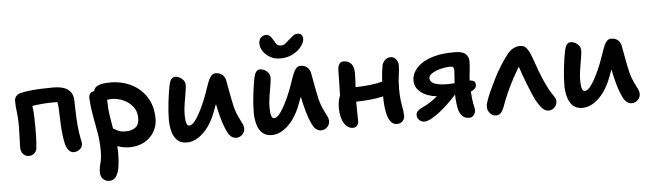

<svg xmlns="http://www.w3.org/2000/svg" viewBox="-58 -1019 5136 1519"><g transform="rotate(-5 2510.5 -260.0)"><path d="M494 10Q471 10 453.5 -11.5Q436 -33 429 -67Q422 -97 417.5 -136Q413 -175 411 -215.5Q409 -256 408 -290.5Q407 -325 406 -346Q404 -374 400 -396H357Q324 -396 281 -392.5Q238 -389 200 -383Q206 -343 207.5 -302Q209 -261 209 -215Q209 -186 208.5 -153Q208 -120 206 -90.5Q204 -61 201 -41Q197 -19 180 -5Q163 9 139 9Q112 9 93.5 -11.5Q75 -32 75 -63Q75 -95 77.5 -143.5Q80 -192 80 -230Q80 -299 73.5 -344.5Q67 -390 67 -435Q67 -455 80 -471Q93 -487 116 -492Q148 -501 192 -505.5Q236 -510 284 -512Q332 -514 376 -514Q456 -514 495.5 -483.5Q535 -453 535 -389Q535 -370 536 -334Q537 -298 539 -255Q541 -212 546 -169Q551 -126 558 -92Q560 -82 562.5 -71Q565 -60 565 -52Q565 -26 544 -8Q523 10 494 10Z M754 261Q729 261 707.5 242.5Q686 224 686 184Q686 158 691.5 138Q697 118 702.5 91.5Q708 65 708 19Q708 -55 696 -124.5Q684 -194 671 -263.5Q658 -333 654 -406Q654 -430 666 -443Q678 -456 697 -456Q703 -488 736 -501Q769 -514 830 -514Q922 -514 997 -476.5Q1072 -439 1117 -368Q1162 -297 1162 -196Q1162 -141 1134.5 -94Q1107 -47 1056.5 -18.5Q1006 10 938 10Q886 10 842 -8Q844 20 844 46Q844 103 837 152Q830 201 810.5 231Q791 261 754 261ZM794 -368Q794 -308 802.5 -254.5Q811 -201 820 -149Q837 -139 859 -128.5Q881 -118 918 -118Q966 -118 996 -140Q1026 -162 1026 -215Q1026 -268 996.5 -305.5Q967 -343 922 -363Q877 -383 829 -383Q820 -383 811 -382Q802 -381 793 -379Q794 -374 794 -368Z M1394 12Q1344 12 1316 -16.5Q1288 -45 1277 -89Q1266 -133 1266 -180Q1266 -209 1268.5 -246.5Q1271 -284 1275.5 -321.5Q1280 -359 1285 -391.5Q1290 -424 1294 -443Q1306 -514 1344 -514Q1374 -514 1398.5 -492.5Q1423 -471 1423 -443Q1423 -422 1416 -381Q1409 -340 1401.5 -293.5Q1394 -247 1394 -207Q1394 -187 1396 -167Q1398 -147 1404 -133.5Q1410 -120 1423 -120Q1449 -120 1479.5 -165Q1510 -210 1542 -283Q1562 -328 1576 -369.5Q1590 -411 1602 -443.5Q1614 -476 1629 -495Q1644 -514 1666 -514Q1701 -514 1722 -494Q1743 -474 1747 -441Q1752 -414 1759 -375.5Q1766 -337 1773.5 -299Q1781 -261 1787 -235Q1801 -185 1816.5 -153.5Q1832 -122 1843 -100.5Q1854 -79 1854 -59Q1854 -31 1833.5 -11Q1813 9 1786 9Q1746 9 1721 -36Q1696 -81 1674 -160Q1667 -187 1660 -215Q1653 -243 1648 -271Q1642 -256 1636 -239.5Q1630 -223 1623 -205Q1584 -104 1521.5 -46Q1459 12 1394 12Z M2187 -586Q2141 -586 2106 -606.5Q2071 -627 2051.5 -657Q2032 -687 2032 -716Q2032 -748 2049 -764.5Q2066 -781 2091 -781Q2109 -781 2122 -768Q2135 -755 2146 -734Q2156 -716 2166.5 -702Q2177 -688 2203 -688Q2222 -688 2239 -701.5Q2256 -715 2270 -729Q2287 -744 2303 -756.5Q2319 -769 2339 -769Q2360 -769 2370.5 -757Q2381 -745 2381 -727Q2381 -699 2356.5 -666Q2332 -633 2288 -609.5Q2244 -586 2187 -586ZM2068 12Q2018 12 1990 -16.5Q1962 -45 1951 -89Q1940 -133 1940 -180Q1940 -209 1942.5 -246.5Q1945 -284 1949.5 -321.5Q1954 -359 1959 -391.5Q1964 -424 1968 -443Q1980 -514 2018 -514Q2048 -514 2072.5 -492.5Q2097 -471 2097 -443Q2097 -422 2090 -381Q2083 -340 2075.5 -293.5Q2068 -247 2068 -207Q2068 -187 2070 -167Q2072 -147 2078 -133.5Q2084 -120 2097 -120Q2123 -120 2153.5 -165Q2184 -210 2216 -283Q2236 -328 2250 -369.5Q2264 -411 2276 -443.5Q2288 -476 2303 -495Q2318 -514 2340 -514Q2375 -514 2396 -494Q2417 -474 2421 -441Q2426 -414 2433 -375.5Q2440 -337 2447.5 -299Q2455 -261 2461 -235Q2475 -185 2490.5 -153.5Q2506 -122 2517 -100.5Q2528 -79 2528 -59Q2528 -31 2507.5 -11Q2487 9 2460 9Q2420 9 2395 -36Q2370 -81 2348 -160Q2341 -187 2334 -215Q2327 -243 2322 -271Q2316 -256 2310 -239.5Q2304 -223 2297 -205Q2258 -104 2195.5 -46Q2133 12 2068 12Z M2714 11Q2669 11 2641.5 -35Q2614 -81 2614 -157Q2614 -188 2619 -212Q2624 -236 2632 -253Q2633 -304 2634.5 -354.5Q2636 -405 2636 -448Q2636 -477 2646.5 -498Q2657 -519 2682 -519Q2723 -519 2744 -493Q2765 -467 2765 -418Q2765 -396 2763.5 -367Q2762 -338 2760 -308Q2814 -309 2869 -314.5Q2924 -320 2974 -333Q2976 -376 2979.5 -406Q2983 -436 2987 -457Q2992 -483 3011 -501.5Q3030 -520 3056 -520Q3082 -520 3099 -499.5Q3116 -479 3116 -452Q3116 -416 3109 -371.5Q3102 -327 3102 -268Q3102 -188 3112.5 -135Q3123 -82 3123 -48Q3123 -23 3106 -6Q3089 11 3062 11Q3028 11 3008.5 -18.5Q2989 -48 2980 -98Q2971 -148 2971 -210V-216Q2920 -204 2864 -199Q2808 -194 2755 -193Q2755 -150 2756 -112.5Q2757 -75 2757 -39Q2757 -18 2745 -3.5Q2733 11 2714 11Z M3280 11Q3258 11 3240 -4.5Q3222 -20 3222 -46Q3222 -61 3232.5 -74Q3243 -87 3271 -101Q3303 -115 3334 -135Q3365 -155 3395 -180Q3318 -188 3269.5 -225.5Q3221 -263 3221 -321Q3221 -352 3238 -385Q3255 -418 3294 -447.5Q3333 -477 3398 -496Q3442 -508 3479.5 -511.5Q3517 -515 3564 -515Q3628 -515 3652 -491.5Q3676 -468 3676 -434Q3676 -400 3671 -360.5Q3666 -321 3664 -282Q3684 -281 3697 -273Q3710 -265 3710 -244Q3710 -226 3698 -213.5Q3686 -201 3666 -194Q3667 -167 3670 -141.5Q3673 -116 3676 -100Q3679 -84 3682.5 -69Q3686 -54 3686 -47Q3686 -22 3671.5 -5Q3657 12 3636 12Q3602 12 3582.5 -7Q3563 -26 3554 -56Q3548 -77 3544 -111Q3540 -145 3539 -178H3534L3535 -177Q3508 -146 3473 -112.5Q3438 -79 3402 -51Q3366 -23 3334 -6Q3302 11 3280 11ZM3348 -328Q3348 -268 3489 -268Q3501 -268 3515 -269Q3529 -270 3543 -271Q3545 -301 3547.5 -329.5Q3550 -358 3550 -374Q3550 -391 3543 -397.5Q3536 -404 3519 -404Q3502 -404 3481 -401Q3460 -398 3441 -393Q3405 -384 3376.5 -366.5Q3348 -349 3348 -328Z M3850 12Q3821 12 3801 -10.5Q3781 -33 3781 -62Q3781 -83 3793.5 -117Q3806 -151 3824.5 -191.5Q3843 -232 3863 -272Q3889 -326 3922.5 -378.5Q3956 -431 3982 -464Q4002 -489 4028 -504Q4054 -519 4083 -519Q4113 -519 4129.5 -502.5Q4146 -486 4161 -453Q4178 -413 4196.5 -358.5Q4215 -304 4236 -254Q4263 -191 4280 -160.5Q4297 -130 4311 -110Q4322 -95 4327.5 -84.5Q4333 -74 4333 -58Q4333 -30 4313 -10Q4293 10 4266 10Q4235 10 4208.5 -22.5Q4182 -55 4160 -100Q4151 -119 4138 -150Q4125 -181 4111 -217.5Q4097 -254 4083.5 -290Q4070 -326 4061 -356Q4037 -319 4009.5 -267.5Q3982 -216 3956.5 -159Q3931 -102 3913 -50Q3902 -21 3887.5 -4.5Q3873 12 3850 12Z M4535 12Q4485 12 4457 -16.5Q4429 -45 4418 -89Q4407 -133 4407 -180Q4407 -209 4409.5 -246.5Q4412 -284 4416.5 -321.5Q4421 -359 4426 -391.5Q4431 -424 4435 -443Q4447 -514 4485 -514Q4515 -514 4539.5 -492.5Q4564 -471 4564 -443Q4564 -422 4557 -381Q4550 -340 4542.5 -293.5Q4535 -247 4535 -207Q4535 -187 4537 -167Q4539 -147 4545 -133.5Q4551 -120 4564 -120Q4590 -120 4620.5 -165Q4651 -210 4683 -283Q4703 -328 4717 -369.5Q4731 -411 4743 -443.5Q4755 -476 4770 -495Q4785 -514 4807 -514Q4842 -514 4863 -494Q4884 -474 4888 -441Q4893 -414 4900 -375.5Q4907 -337 4914.5 -299Q4922 -261 4928 -235Q4942 -185 4957.5 -153.5Q4973 -122 4984 -100.5Q4995 -79 4995 -59Q4995 -31 4974.5 -11Q4954 9 4927 9Q4887 9 4862 -36Q4837 -81 4815 -160Q4808 -187 4801 -215Q4794 -243 4789 -271Q4783 -256 4777 -239.5Q4771 -223 4764 -205Q4725 -104 4662.5 -46Q4600 12 4535 12Z"/></g></svg>

Font: Shantell Sans Normal
Style: Regular
Weight: 600
Designer: Stephen Nixon, Anya Danilova, Shantell Martin
Foundry: Arrow Type
Version: Version 1.009;[a7da0bfa3]